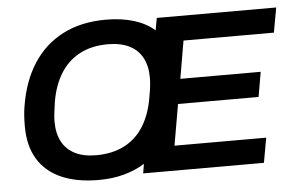

<svg xmlns="http://www.w3.org/2000/svg" viewBox="-50 -771 1316 857"><g transform="rotate(-5 607.5 -343.0)"><path d="M359 12Q262 12 193 -18Q124 -48 87.5 -107.5Q51 -167 51 -256Q51 -280 52.5 -303Q54 -326 58 -348Q76 -457 127 -535.5Q178 -614 260 -656Q342 -698 452 -698Q523 -698 578 -681Q633 -664 670 -631L680 -686H1215L1195 -575H790L761 -406H1121L1102 -295H741L709 -111H1120L1100 0H559L566 -42Q524 -16 472.5 -2Q421 12 359 12ZM357 -99Q430 -99 483.5 -126.5Q537 -154 570 -206.5Q603 -259 616 -335Q622 -367 624 -387Q626 -407 626 -423Q626 -475 606.5 -512Q587 -549 548 -568.5Q509 -588 452 -588Q380 -588 327 -560.5Q274 -533 240.5 -480.5Q207 -428 194 -352Q189 -319 187 -299.5Q185 -280 185 -264Q185 -212 204.5 -175Q224 -138 262.5 -118.5Q301 -99 357 -99Z"/></g></svg>

Font: Archivo Variable SemiBold
Style: Italic
Weight: 600
Italic angle: -10°
Designer: Hector Gatti
Foundry: Omnibus-Type
Version: Version 2.001